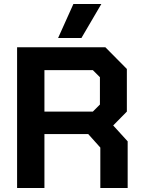

<svg xmlns="http://www.w3.org/2000/svg" viewBox="-20 -935 715 955"><path d="M615 -232V0H479V-201L419 -268H201V0H65V-700H504L611 -592V-380L543 -311ZM201 -380H442L477 -415V-551L442 -586H201ZM345 -915H484L385 -746H269Z"/></svg>

Font: Chakra Petch
Style: Bold
Weight: 700
Designer: Katatrad Aksorn Co.,Ltd.
Foundry: Cadson Demak Co.,Ltd.
Version: Version 1.000; ttfautohint (v1.6)